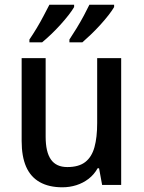

<svg xmlns="http://www.w3.org/2000/svg" viewBox="-20 -786 611 816"><path d="M495 -539V0H414L401 -71H395Q380 -44 356.5 -26Q333 -8 304.5 1Q276 10 245 10Q188 10 149 -12Q110 -34 91 -77.5Q72 -121 72 -187V-539H174V-205Q174 -140 196.5 -108Q219 -76 266 -76Q315 -76 342.5 -97.5Q370 -119 381.5 -160.5Q393 -202 393 -263V-539ZM465 -756Q457 -742 441.5 -722Q426 -702 406 -680Q386 -658 366 -639Q346 -620 330 -606H275V-618Q289 -639 305.5 -666Q322 -693 336.5 -720Q351 -747 360 -766H465ZM295 -756Q287 -742 271.5 -722Q256 -702 236.5 -680.5Q217 -659 197 -640Q177 -621 159 -606H105V-618Q120 -640 136 -666.5Q152 -693 166 -720Q180 -747 190 -766H295Z"/></svg>

Font: Noto Sans Hebrew SemiCondensed Medium
Style: Regular
Weight: 500
Width: 4
Designer: Monotype Design Team
Foundry: Monotype Imaging Inc.
Version: Version 2.003